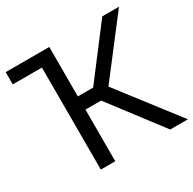

<svg xmlns="http://www.w3.org/2000/svg" viewBox="-156 -871 1038 1033"><g transform="rotate(-30 363.0 -355.0)"><path d="M443.8 -366.2 726.1 0H616.2L372.1 -320.8H274.9V0H185.1V-633.8H3.9V-710H274.9V-402.8H370.1L604 -710H708Z"/></g></svg>

Font: Rawline Medium
Style: Regular
Weight: 500
Designer: Matt McInerney, Pablo Impallari, Rodrigo Fuenzalida
Foundry: Matt McInerney, Pablo Impallari, Rodrigo Fuenzalida
Version: Version 4.020;PS 004.020;hotconv 1.0.88;makeotf.lib2.5.64775